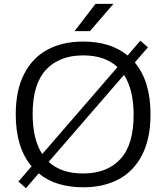

<svg xmlns="http://www.w3.org/2000/svg" viewBox="-20 -966 866 1000"><path d="M764 -370Q764 -244.5 720.2 -159.2Q676.5 -74 597.8 -32.2Q519 9.5 413 9.5Q343 9.5 284.2 -8.5Q225.5 -26.5 181.5 -63L115 14L76 -20.5L144.5 -99.5Q62 -197.5 62 -370Q62 -496 105.8 -581Q149.5 -666 228.2 -707.8Q307 -749.5 413 -749.5Q556.5 -749.5 644.5 -677L711 -754L750.5 -719.5L682 -640.5Q764 -543 764 -370ZM200 -163.5 592 -616.5Q526.5 -677.5 413 -677.5Q289.5 -677.5 219.8 -603Q150 -528.5 150 -372.5Q150 -240 200 -163.5ZM676 -367.5Q676 -498.5 626 -576L233.5 -123Q299 -62.5 413 -62.5Q537 -62.5 606.5 -137Q676 -211.5 676 -367.5ZM368.5 -804 477.5 -946H571L448.5 -804Z"/></svg>

Font: Encode Sans Expanded
Style: Regular
Weight: 400
Width: 7
Designer: Multiple Designers
Foundry: Impallari Type
Version: Version 2.000